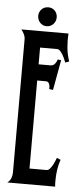

<svg xmlns="http://www.w3.org/2000/svg" viewBox="-56 -823 360 854"><g transform="rotate(5 124.5 -396.0)"><path d="M10.7 0Q22 -8.3 26.9 -20.8Q31.7 -33.2 31.7 -46.4V-639.6Q31.7 -652.3 26.4 -663.3Q21 -674.3 13.7 -683.6H224.1Q221.7 -652.8 224.6 -621.3Q227.5 -589.8 237.8 -560.1L220.7 -553.7Q218.3 -559.6 214.4 -569.1Q210.4 -578.6 205.1 -587.6Q199.7 -596.7 193.4 -603.5Q187 -610.4 179.2 -610.4H103.5V-535.6H155.8Q168.5 -535.6 175.8 -544.4Q183.1 -553.2 186.5 -564.5L201.7 -562.5L177.2 -427.7L160.2 -430.2Q160.6 -435.1 160.2 -440.7Q159.7 -446.3 158 -451.4Q156.2 -456.5 152.6 -460Q148.9 -463.4 142.6 -463.4H103.5V-70.3H179.2Q187 -70.3 193.4 -77.1Q199.7 -84 205.1 -93.3Q210.4 -102.5 214.4 -112.3Q218.3 -122.1 220.7 -127.9L237.8 -121.1Q230 -99.1 226.6 -75.7Q223.1 -52.2 223.1 -28.8Q223.1 -21.5 223.1 -14.2Q223.1 -6.8 224.1 0ZM83 -750.5Q83 -767.6 94.7 -779.8Q106.4 -792 125 -792Q142.6 -792 154.1 -779.8Q165.5 -767.6 165.5 -750.5Q165.5 -732.9 153.6 -720.2Q141.6 -707.5 123 -707.5Q114.3 -707.5 106.9 -711.2Q99.6 -714.8 94.2 -720.7Q88.9 -726.6 85.9 -734.4Q83 -742.2 83 -750.5Z"/></g></svg>

Font: XAYAX
Style: Regular
Weight: 400
Designer: Peter Wiegel
Foundry: Peter Wiegel
Version: Version 1.000 2009 initial release